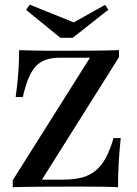

<svg xmlns="http://www.w3.org/2000/svg" viewBox="-20 -780 570 800"><path d="M33.1 0V-29L354.8 -539.5H229Q195.2 -539.5 170.2 -530.6Q145.2 -521.8 127.8 -502.4Q110.5 -483.1 98 -452Q85.5 -421 75 -375.8H45.2Q52.4 -425 56 -473.4Q59.7 -521.8 59.7 -571Q87.9 -570.2 121 -569.4Q154 -568.5 187.5 -568.5Q221 -568.5 248.4 -568.5Q301.6 -568.5 362.9 -569Q424.2 -569.4 475.8 -571V-541.9L154.8 -31.5H241.1Q287.9 -31.5 321.4 -40.3Q354.8 -49.2 379 -69.4Q403.2 -89.5 421 -122.6Q438.7 -155.6 453.2 -204.8H483.1Q477.4 -151.6 474.6 -100.4Q471.8 -49.2 471.8 0Q439.5 -1.6 401.6 -2Q363.7 -2.4 325.8 -2.4Q287.9 -2.4 256.5 -2.4Q203.2 -2.4 144 -2Q84.7 -1.6 33.1 0ZM417.7 -759.7 431.5 -739.5 283.1 -622.6H231.5L88.7 -738.7L104 -760.5L310.5 -677.4L269.4 -676.6Z"/></svg>

Font: Playfair SemiBold
Style: Regular
Weight: 600
Designer: Claus Eggers Sørensen
Foundry: Claus Eggers Sørensen
Version: Version 2.001;gftools[0.9.30]